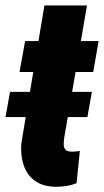

<svg xmlns="http://www.w3.org/2000/svg" viewBox="-39 -680 384 709"><path d="M325.2 -528.3 305.2 -414.1H33.2L53.7 -528.3ZM125 -659.7H282.2L198.2 -171.4Q196.3 -158.7 196.3 -147.2Q196.3 -135.7 201.7 -128.4Q207 -121.1 222.7 -120.1Q231 -119.6 239.5 -120.6Q248 -121.6 255.9 -122.6L243.7 -3.4Q225.1 3.9 205.8 6.8Q186.5 9.8 166 9.8Q118.7 8.8 89.4 -12.7Q60.1 -34.2 48.1 -70.8Q36.1 -107.4 40 -151.9ZM300.3 -340.8 283.7 -247.6H-18.6L-2 -340.8Z"/></svg>

Font: Roboto Condensed Black
Style: Italic
Weight: 900
Italic angle: -12°
Designer: Christian Robertson
Foundry: Google
Version: Version 3.008; 2023